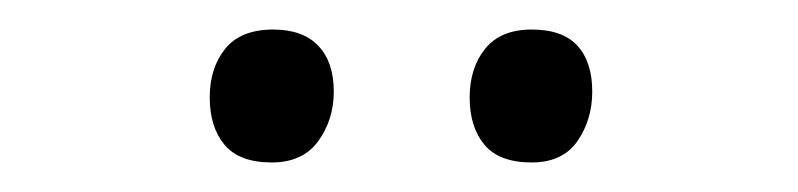

<svg xmlns="http://www.w3.org/2000/svg" viewBox="-20 -746 540 130"><path d="M340 -636Q318 -636 308 -648Q298 -660 298 -680Q298 -700 308.5 -713Q319 -726 340 -726Q361 -726 371 -715Q381 -704 381 -684Q381 -665 371 -650.5Q361 -636 340 -636ZM164 -636Q142 -636 132 -648Q122 -660 122 -680Q122 -700 132.5 -713Q143 -726 165 -726Q185 -726 195.5 -715Q206 -704 206 -684Q206 -665 195.5 -650.5Q185 -636 164 -636Z"/></svg>

Font: Literata 60pt ExtraLight
Style: Regular
Weight: 250
Designer: Latin by Veronika Burian and Jose Scaglione. Greek by Irene Vlachou. Cyrillic by Vera Evstafieva.
Foundry: TypeTogether
Version: Version 3.103;gftools[0.9.29]